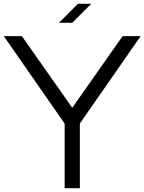

<svg xmlns="http://www.w3.org/2000/svg" viewBox="-20 -990 760 1010"><path d="M460 -970 360 -870H290L390 -970ZM720 -800 400 -340V0H320V-340L0 -800H95L360 -423L625 -800Z"/></svg>

Font: Gauge
Style: Regular
Weight: 400
Designer: Daniel Pimley
Foundry: Daniel Pimley
Version: Version 2.0